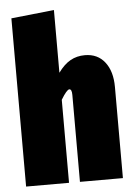

<svg xmlns="http://www.w3.org/2000/svg" viewBox="-54 -805 587 846"><g transform="rotate(-5 239.5 -382.0)"><path d="M335 -554.2Q391.1 -554.2 423.1 -513.4Q455.1 -472.7 455.1 -402.8V0H265.1V-384.8Q265.1 -410.2 253.9 -410.2Q242.7 -410.2 216.8 -367.2V0H26.9V-744.1L216.8 -764.2V-486.8Q242.7 -522.5 271 -538.3Q299.3 -554.2 335 -554.2Z"/></g></svg>

Font: Fira Sans Compressed Heavy
Style: Regular
Weight: 900
Width: 1
Designer: Carrois Corporate & Edenspiekermann AG
Foundry: Carrois Corporate GbR & Edenspiekermann AG
Version: Version 4.203;PS 004.203;hotconv 1.0.88;makeotf.lib2.5.64775